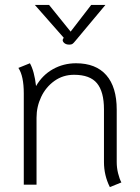

<svg xmlns="http://www.w3.org/2000/svg" viewBox="-20 -753 570 783"><path d="M404 -92V-307Q404 -379 375.5 -413.5Q347 -448 282 -448Q237 -448 202 -423Q167 -398 148 -358Q129 -318 129 -273V0H77V-372Q77 -443 55 -476L102 -495Q120 -463 127 -402Q153 -447 196 -471Q239 -495 290 -495Q371 -495 413.5 -446.5Q456 -398 456 -306V-92Q456 -69 461.5 -46.5Q467 -24 475 -9L428 10Q404 -38 404 -92ZM237 -594 240 -599 122 -733H180L268 -624L352 -733H410L288 -587Q280 -577 275.5 -574Q271 -571 263 -571Q248 -571 240.5 -579Q233 -587 237 -594Z"/></svg>

Font: Niramit ExtraLight
Style: Regular
Weight: 200
Designer: Katatrad Aksorn Co.,Ltd.
Foundry: Cadson Demak Co.,Ltd.
Version: Version 1.000; ttfautohint (v1.6)